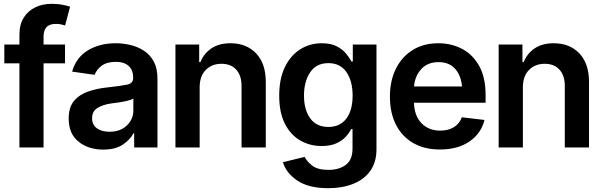

<svg xmlns="http://www.w3.org/2000/svg" viewBox="-20 -782 3190 1018"><path d="M83 0V-446.3H2.9V-545.9H83V-597.2Q83 -652.3 106 -688.7Q128.9 -725.1 167.5 -743.4Q206.1 -761.7 253.4 -761.7Q287.1 -761.7 313 -756.3Q338.9 -751 351.6 -746.6L325.2 -647Q317.4 -649.4 305.2 -652.3Q293 -655.3 277.3 -655.3Q241.7 -655.3 226.3 -637.7Q210.9 -620.1 210.9 -587.9V-545.9H324.7V-446.3H210.9V0Z M527.3 11.2Q448.7 11.2 396.5 -30.8Q344.2 -72.8 344.2 -153.3Q344.2 -214.8 374 -248.8Q403.8 -282.7 451.2 -298.1Q498.5 -313.5 551.3 -318.8Q623.5 -326.7 654.8 -333.5Q686 -340.3 686 -368.2V-370.6Q686 -410.2 662.4 -432.1Q638.7 -454.1 594.2 -454.1Q546.9 -454.1 519.3 -433.6Q491.7 -413.1 481.9 -385.3L362.3 -402.3Q383.3 -476.6 445.3 -514.6Q507.3 -552.7 593.3 -552.7Q632.3 -552.7 671.6 -543.5Q710.9 -534.2 743.4 -512.9Q775.9 -491.7 795.4 -455.6Q814.9 -419.4 814.9 -365.2V0H691.4V-75.2H687.5Q669.9 -41 630.6 -14.9Q591.3 11.2 527.3 11.2ZM560.1 -83.5Q618.7 -83.5 652.8 -116.9Q687 -150.4 687 -195.8V-259.8Q678.7 -253.4 656.7 -248Q634.8 -242.7 610.4 -239Q585.9 -235.4 568.8 -233.4Q525.9 -227.1 497.1 -209.7Q468.3 -192.4 468.3 -155.3Q468.3 -119.6 494.1 -101.6Q520 -83.5 560.1 -83.5Z M1038.6 -319.3V0H910.2V-545.9H1036.1V-452.6H1042.5Q1061 -498.5 1101.1 -525.6Q1141.1 -552.7 1202.1 -552.7Q1286.6 -552.7 1337.9 -499Q1389.2 -445.3 1389.2 -347.2V0H1260.7V-327.1Q1260.7 -381.8 1232.4 -412.8Q1204.1 -443.8 1154.3 -443.8Q1103.5 -443.8 1071 -411.1Q1038.6 -378.4 1038.6 -319.3Z M1720.2 215.8Q1616.2 215.8 1556.6 175.5Q1497.1 135.3 1480 78.1L1595.2 49.8Q1606.9 73.7 1635.5 96.2Q1664.1 118.7 1722.7 118.7Q1777.3 118.7 1813.2 92.3Q1849.1 65.9 1849.1 5.4V-97.7H1841.8Q1832.5 -78.1 1813.5 -57.1Q1794.4 -36.1 1763.2 -22Q1731.9 -7.8 1685.1 -7.8Q1622.6 -7.8 1571.5 -37.4Q1520.5 -66.9 1490.5 -126.2Q1460.4 -185.5 1460.4 -274.4Q1460.4 -364.3 1490.5 -426.3Q1520.5 -488.3 1571.8 -520.5Q1623 -552.7 1686 -552.7Q1733.9 -552.7 1765.1 -536.6Q1796.4 -520.5 1814.9 -497.8Q1833.5 -475.1 1843.8 -455.6H1850.6V-545.9H1976.1V8.8Q1976.1 78.6 1942.9 124.5Q1909.7 170.4 1851.8 193.1Q1793.9 215.8 1720.2 215.8ZM1721.2 -108.9Q1782.7 -108.9 1816.2 -153.1Q1849.6 -197.3 1849.6 -275.4Q1849.6 -352.5 1816.7 -399.9Q1783.7 -447.3 1721.2 -447.3Q1657.2 -447.3 1624.5 -398.4Q1591.8 -349.6 1591.8 -275.4Q1591.8 -200.2 1624.8 -154.5Q1657.7 -108.9 1721.2 -108.9Z M2312.5 10.7Q2230.5 10.7 2170.9 -23.7Q2111.3 -58.1 2079.3 -121.1Q2047.4 -184.1 2047.4 -269.5Q2047.4 -354 2079.1 -417.7Q2110.8 -481.4 2168.5 -517.1Q2226.1 -552.7 2304.2 -552.7Q2371.6 -552.7 2428.5 -523.7Q2485.4 -494.6 2520 -433.6Q2554.7 -372.6 2554.7 -277.3V-237.3H2174.8Q2177.2 -167 2215.3 -128.2Q2253.4 -89.4 2314.5 -89.4Q2356 -89.4 2385.7 -107.2Q2415.5 -125 2428.7 -160.2L2548.8 -146Q2531.7 -75.2 2469.7 -32.2Q2407.7 10.7 2312.5 10.7ZM2305.2 -452.6Q2247.1 -452.6 2213.4 -415.5Q2179.7 -378.4 2175.3 -323.7H2429.7Q2424.3 -382.3 2392.8 -417.5Q2361.3 -452.6 2305.2 -452.6Z M2752.4 -319.3V0H2624V-545.9H2750V-452.6H2756.3Q2774.9 -498.5 2814.9 -525.6Q2855 -552.7 2916 -552.7Q3000.5 -552.7 3051.8 -499Q3103 -445.3 3103 -347.2V0H2974.6V-327.1Q2974.6 -381.8 2946.3 -412.8Q2918 -443.8 2868.2 -443.8Q2817.4 -443.8 2784.9 -411.1Q2752.4 -378.4 2752.4 -319.3Z"/></svg>

Font: Inter Tight SemiBold
Style: Regular
Weight: 600
Designer: Rasmus Andersson
Foundry: rsms
Version: Version 3.004; ttfautohint (v1.8.4.7-5d5b)